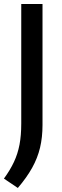

<svg xmlns="http://www.w3.org/2000/svg" viewBox="-26 -760 310 953"><path d="M62.5 173 -6.5 126.5Q24.5 84 43.2 44Q62 4 70.8 -41.8Q79.5 -87.5 79.5 -146.5V-740H185V-139.5Q185 -78.5 172.8 -27Q160.5 24.5 133.5 73Q106.5 121.5 62.5 173Z"/></svg>

Font: Encode Sans SC Condensed Thin Medium
Style: Regular
Weight: 500
Version: Version 3.002